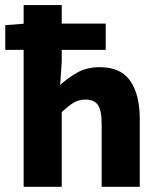

<svg xmlns="http://www.w3.org/2000/svg" viewBox="-23 -720 618 740"><path d="M68.1 0V-700.4H215V-483.1L208.8 -392.7Q237.4 -418.8 274.4 -440Q311.3 -461.1 361.4 -461.1Q443.1 -461.1 479.4 -407.8Q515.7 -354.5 515.7 -261.5V0H368.8V-242.2Q368.8 -295.4 354.1 -315.8Q339.5 -336.2 306.9 -336.2Q279.8 -336.2 259.6 -323.6Q239.4 -311 215 -287.7V0ZM-2.7 -527.7V-623.1L75.9 -629.1H384.3V-527.7Z"/></svg>

Font: Source Sans 3
Style: Regular
Weight: 200
Designer: Paul D. Hunt
Foundry: Adobe
Version: Version 3.046;hotconv 1.0.118;makeotfexe 2.5.65603